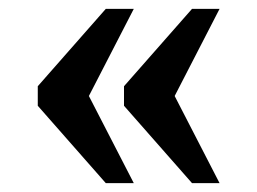

<svg xmlns="http://www.w3.org/2000/svg" viewBox="-20 -486 579 432"><path d="M412 -74H474L373 -270L474 -466H412L259 -292V-248ZM218 -74H281L180 -270L281 -466H218L65 -292V-248Z"/></svg>

Font: Noto Serif Gurmukhi SemiBold
Style: Regular
Weight: 600
Designer: Vaibhav Singh and the Monotype Design Team
Foundry: Monotype Imaging Inc.
Version: Version 2.004